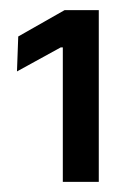

<svg xmlns="http://www.w3.org/2000/svg" viewBox="-20 -722 254 379"><path d="M104 -363V-628.5H100L13.5 -581L16 -650L107.5 -702H175V-363Z"/></svg>

Font: Anek Gujarati Medium Medium
Style: Regular
Weight: 500
Version: Version 1.003